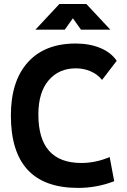

<svg xmlns="http://www.w3.org/2000/svg" viewBox="-20 -918 626 948"><path d="M365.2 9.8Q33.7 9.8 33.7 -347.7Q33.7 -517.1 117.2 -610.1Q200.7 -703.1 353.5 -703.1Q422.4 -703.1 475.6 -680.9Q528.8 -658.7 556.2 -617.7L483.9 -523.4Q461.9 -550.8 428 -565.7Q394 -580.6 354.5 -580.6Q270.5 -580.6 220 -521.2Q169.4 -461.9 169.4 -352.5Q169.4 -113.3 381.8 -113.3Q452.6 -113.3 521.5 -142.6L543.9 -23.4Q459 9.8 365.2 9.8ZM154.8 -771.5 273.4 -898.4H406.2L524.9 -771.5H379.9L331.5 -839.4H348.1L299.8 -771.5Z"/></svg>

Font: Cascadia Mono
Style: Regular
Weight: 400
Monospace: yes
Designer: Aaron Bell
Foundry: Saja Typeworks
Version: Version 2102.003